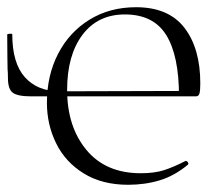

<svg xmlns="http://www.w3.org/2000/svg" viewBox="-20 -500 612 532"><path d="M110 -215Q110 -291 141 -351Q172 -411 228 -445.5Q284 -480 357 -480Q447 -480 491 -423Q535 -366 535 -269Q535 -248 532.5 -240.5Q530 -233 523 -233H476Q476 -346 440.5 -403Q405 -460 326 -460Q251 -460 208.5 -403.5Q166 -347 166 -251Q166 -149 219.5 -84.5Q273 -20 370 -20Q408 -20 434.5 -28.5Q461 -37 494 -54H495Q498 -54 500.5 -50.5Q503 -47 501 -44Q464 -13 423 -0.5Q382 12 335 12Q263 12 212 -19.5Q161 -51 135.5 -103Q110 -155 110 -215ZM2 -284Q2 -299 1 -308Q1 -319 0.5 -340.5Q0 -362 0 -404Q0 -406 7 -406.5Q14 -407 14 -405Q14 -325 49 -286Q84 -247 145 -247L485 -248V-233H67Q29 -233 15.5 -243Q2 -253 2 -284Z"/></svg>

Font: Cormorant Unicase Light
Style: Regular
Weight: 300
Designer: Christian Thalmann (Catharsis Fonts)
Foundry: Catharsis Fonts
Version: Version 4.000